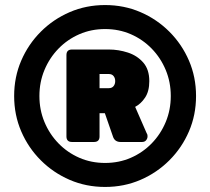

<svg xmlns="http://www.w3.org/2000/svg" viewBox="-20 -730 832 760"><path d="M396 10Q321 10 256 -18Q191 -46 141.5 -95.5Q92 -145 64 -210Q36 -275 36 -350Q36 -425 64 -490Q92 -555 141.5 -604.5Q191 -654 256 -682Q321 -710 396 -710Q471 -710 536 -682Q601 -654 650.5 -604.5Q700 -555 728 -490Q756 -425 756 -350Q756 -275 728 -210Q700 -145 650.5 -95.5Q601 -46 536 -18Q471 10 396 10ZM396 -85Q451 -85 498 -105.5Q545 -126 580.5 -162.5Q616 -199 636 -247Q656 -295 656 -350Q656 -405 636 -453Q616 -501 580.5 -537.5Q545 -574 498 -594.5Q451 -615 396 -615Q341 -615 294 -594.5Q247 -574 211.5 -537.5Q176 -501 156 -453Q136 -405 136 -350Q136 -295 156 -247Q176 -199 211.5 -162.5Q247 -126 294 -105.5Q341 -85 396 -85ZM265 -168Q243 -168 243 -190V-512Q243 -534 265 -534H411Q449 -534 486 -522Q523 -510 547 -482.5Q571 -455 571 -409Q571 -369 554.5 -344Q538 -319 515 -307L560 -204Q562 -201 563 -198Q564 -195 564 -190Q564 -182 558.5 -175Q553 -168 542 -168H457Q447 -168 439.5 -172.5Q432 -177 428 -187L395 -282H374V-190Q374 -168 352 -168ZM374 -381H411Q423 -381 429.5 -389Q436 -397 436 -409Q436 -421 429.5 -429Q423 -437 411 -437H374Z"/></svg>

Font: Rubik Light Black
Style: Regular
Weight: 900
Version: Version 2.104